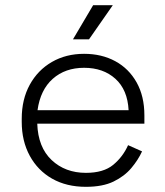

<svg xmlns="http://www.w3.org/2000/svg" viewBox="-20 -708 638 742"><path d="M312 14Q237 14 181.5 -17.5Q126 -49 95 -106Q64 -163 64 -237V-249Q64 -324 95 -380.5Q126 -437 180.5 -468.5Q235 -500 305 -500Q373 -500 425.5 -471.5Q478 -443 508 -389.5Q538 -336 538 -262V-230H124Q127 -139 179.5 -89.5Q232 -40 312 -40Q380 -40 417.5 -71Q455 -102 475 -147L529 -123Q514 -90 487.5 -58.5Q461 -27 419 -6.5Q377 14 312 14ZM125 -282H477Q473 -361 426 -403.5Q379 -446 305 -446Q232 -446 184 -403.5Q136 -361 125 -282ZM324 -556H262L340 -688H416Z"/></svg>

Font: Space Grotesk Variable Light
Style: Regular
Weight: 300
Designer: Florian Karsten
Foundry: Florian Karsten
Version: Version 2.000